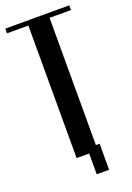

<svg xmlns="http://www.w3.org/2000/svg" viewBox="-159 -756 633 919"><g transform="rotate(-20 157.0 -296.5)"><path d="M320 -675H211V0H103V-675H-6V-699H320ZM143 -27H230V106H167V-3H143Z"/></g></svg>

Font: Moniqa Extra Bold Narrow Heading
Style: Regular
Weight: 800
Width: 4
Designer: Rajesh Rajput
Foundry: Rajesh Rajput
Version: Version 1.000;December 15, 2022;FontCreator 14.0.0.2794 32-b